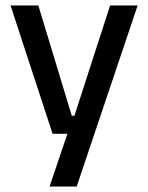

<svg xmlns="http://www.w3.org/2000/svg" viewBox="-20 -509 541 701"><path d="M296.5 -86.5 244.5 -64 382 -489H482.5L260 172H161L238.5 -57.5L282.5 -20.5H172L18.5 -489H120L242 -86.5Z"/></svg>

Font: Anek Tamil Medium
Style: Regular
Weight: 500
Designer: Aadarsh Rajan (Tamil), Yesha Goshar (Latin)
Foundry: Ek Type
Version: Version 1.003